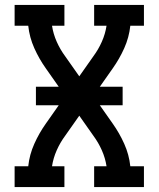

<svg xmlns="http://www.w3.org/2000/svg" viewBox="-20 -755 640 775"><path d="M39 0V-84H94Q99 -131 118.5 -174.5Q138 -218 165 -256L217 -330H125V-405H217L165 -479Q138 -517 118.5 -560.5Q99 -604 94 -651H39V-735H240V-651H190Q195 -618 209 -586.5Q223 -555 243 -528L300 -447L357 -528Q377 -555 391 -586.5Q405 -618 410 -651H360V-735H561V-651H506Q501 -604 481.5 -560.5Q462 -517 435 -479L383 -405H475V-330H383L435 -256Q462 -218 481.5 -174.5Q501 -131 506 -84H561V0H360V-84H410Q405 -117 391 -148.5Q377 -180 357 -207L300 -288L243 -207Q223 -180 209 -148.5Q195 -117 190 -84H240V0Z"/></svg>

Font: Iosevka Curly Slab MdEx
Style: Regular
Weight: 500
Width: 7
Monospace: yes
Designer: Belleve Invis
Foundry: Belleve Invis
Version: Version 11.1.0; ttfautohint (v1.8.3)